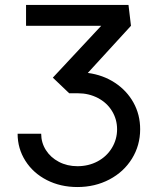

<svg xmlns="http://www.w3.org/2000/svg" viewBox="-20 -746 636 774"><path d="M51 -207H146Q146 -171 165 -141Q184 -111 217.5 -93.5Q251 -76 292 -76Q337 -76 373.5 -95.5Q410 -115 431 -149.5Q452 -184 452 -225Q452 -265 431.5 -298.5Q411 -332 374.5 -351Q338 -370 294 -370H259L193 -433L388 -642H85V-726H498L508 -642L334 -452Q395 -444 443 -412.5Q491 -381 518 -332.5Q545 -284 545 -225Q545 -160 512 -106.5Q479 -53 421 -22.5Q363 8 292 8Q224 8 169 -20Q114 -48 82.5 -97.5Q51 -147 51 -207Z"/></svg>

Font: SUITE SemiBold
Style: Regular
Weight: 600
Designer: Sun
Foundry: Sun
Version: Version 2.040